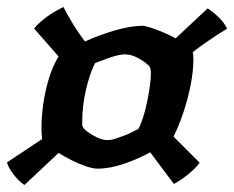

<svg xmlns="http://www.w3.org/2000/svg" viewBox="-33 -564 671 551"><path d="M37 -33Q19 -46 5 -64.5Q-9 -83 -13 -98L88 -165Q87 -172 86.5 -181Q86 -190 86 -199Q86 -228 91 -264.5Q96 -301 107 -337.5Q118 -374 135 -402L65 -482Q70 -490 91.5 -508Q113 -526 149 -544Q160 -522 177.5 -493.5Q195 -465 211 -445Q250 -463 296 -476.5Q342 -490 376 -490Q383 -490 398.5 -485Q414 -480 433.5 -472Q453 -464 471 -454L563 -540Q589 -522 603 -505.5Q617 -489 618 -481Q604 -473 586.5 -461.5Q569 -450 552 -438Q535 -426 520 -414Q521 -411 521.5 -406Q522 -401 522 -394Q522 -360 514 -319.5Q506 -279 493 -240.5Q480 -202 465 -172L540 -97Q529 -82 508.5 -65Q488 -48 466 -36L398 -127Q364 -108 323 -94Q282 -80 247 -80Q234 -80 214.5 -86.5Q195 -93 174 -103.5Q153 -114 135 -125ZM275 -162Q286 -162 298.5 -166Q311 -170 324 -175Q337 -180 347.5 -185.5Q358 -191 364 -194Q371 -206 377.5 -226.5Q384 -247 389 -271Q394 -295 397 -316.5Q400 -338 400 -352Q400 -361 399.5 -363.5Q399 -366 398 -369Q397 -374 385 -383.5Q373 -393 357 -400.5Q341 -408 324 -408Q317 -408 306 -405.5Q295 -403 283 -399Q271 -395 259.5 -390.5Q248 -386 240 -383Q232 -368 225 -347Q218 -326 213 -303.5Q208 -281 205.5 -259Q203 -237 203 -220Q203 -210 203 -206.5Q203 -203 204 -201Q206 -195 218 -186Q230 -177 245.5 -169.5Q261 -162 275 -162Z"/></svg>

Font: Texturina Medium 12pt Black
Style: Italic
Weight: 900
Italic angle: -11°
Version: Version 1.002